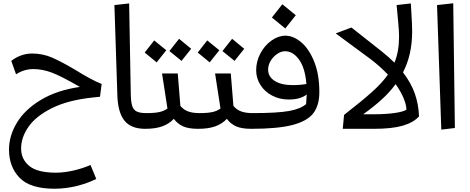

<svg xmlns="http://www.w3.org/2000/svg" viewBox="-20 -787 2869 1173"><path d="M109 120Q109 186 159 227Q209 268 322 268Q371 268 428 255Q485 242 533 221L568 306Q515 333 447.5 349.5Q380 366 313 366Q164 366 99.5 299Q35 232 35 127Q35 42 84 -38.5Q133 -119 231 -177.5Q329 -236 468 -256Q352 -323 295 -344Q238 -365 184 -365Q127 -365 78 -333L49 -415Q75 -436 108 -448Q141 -460 176 -460Q241 -460 298.5 -435Q356 -410 442 -359Q538 -299 601 -274L591 -196L544 -191Q395 -175 297.5 -126.5Q200 -78 154.5 -13Q109 52 109 120Z M679 -756 769 -766 779 -211Q780 -163 788 -139Q796 -115 816 -105.5Q836 -96 875 -96L887 -45L867 0Q780 0 740 -50.5Q700 -101 697 -205Z M1211 -45 1191 0Q1131 0 1097.5 -15.5Q1064 -31 1042 -61Q1013 -30 971 -15Q929 0 867 0L847 -46L875 -96Q925 -96 954 -102.5Q983 -109 1003 -124L970 -338H1066L1082 -140Q1102 -116 1130 -106Q1158 -96 1199 -96ZM1015 -475 1074 -550 1148 -489 1089 -415ZM864 -466 922 -540 996 -480 937 -406Z M1535 -45 1515 0Q1455 0 1421.5 -15.5Q1388 -31 1366 -61Q1337 -30 1295 -15Q1253 0 1191 0L1171 -46L1199 -96Q1249 -96 1278 -102.5Q1307 -109 1327 -124L1294 -338H1390L1406 -140Q1426 -116 1454 -106Q1482 -96 1523 -96ZM1339 -475 1398 -550 1472 -489 1413 -415ZM1188 -466 1246 -540 1320 -480 1261 -406Z M1931 -224Q1931 -143 1894 -95Q1857 -47 1767 -23.5Q1677 0 1515 0L1495 -46L1523 -96Q1676 -96 1746.5 -109Q1817 -122 1850 -151Q1852 -169 1854 -210Q1816 -179 1744 -179Q1688 -179 1642.5 -203Q1597 -227 1571 -268Q1545 -309 1545 -358Q1545 -412 1571 -461Q1597 -510 1639 -539.5Q1681 -569 1724 -569Q1772 -569 1820 -529Q1868 -489 1899.5 -410.5Q1931 -332 1931 -224ZM1768 -267Q1816 -267 1852 -274Q1844 -372 1807 -423Q1770 -474 1722 -474Q1698 -474 1674 -458Q1650 -442 1634 -416Q1618 -390 1618 -362Q1618 -318 1658.5 -292.5Q1699 -267 1768 -267ZM1641 -680 1705 -761 1787 -694 1723 -613Z M2540 -76Q2506 -38 2440 -19Q2374 0 2265 0H2074L2082 -85Q2191 -170 2252 -224.5Q2313 -279 2350 -331Q2298 -386 2237 -431L2031 -583L2127 -619L2312 -473Q2356 -438 2390 -404Q2418 -472 2418 -564Q2418 -597 2413 -649L2403 -756L2490 -766L2497 -642Q2498 -626 2498 -595Q2498 -452 2442 -345Q2491 -281 2514 -216Q2537 -151 2540 -76ZM2463 -117Q2463 -145 2446 -186.5Q2429 -228 2397 -273Q2362 -225 2313.5 -180.5Q2265 -136 2199 -89H2269Q2336 -89 2390 -96.5Q2444 -104 2463 -117Z M2676 5 2650 -756 2749 -767 2759 -5Z"/></svg>

Font: FiraGO
Style: Italic
Weight: 400
Italic angle: -8°
Designer: bBox Type GmbH
Foundry: bBox Type GmbH
Version: Version 1.001